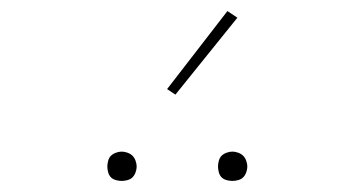

<svg xmlns="http://www.w3.org/2000/svg" viewBox="-20 -981 640 347"><path d="M400 -654Q395 -654 389.5 -655.5Q384 -657 380.5 -660.5Q377 -664 375.5 -669.5Q374 -675 374 -680Q374 -685 375.5 -690.5Q377 -696 380.5 -699.5Q384 -703 389.5 -705Q395 -707 400 -707Q405 -707 410.5 -705Q416 -703 419.5 -699.5Q423 -696 425 -690.5Q427 -685 427 -680Q427 -675 425 -669.5Q423 -664 419.5 -660.5Q416 -657 410.5 -655.5Q405 -654 400 -654ZM200 -654Q195 -654 189.5 -655.5Q184 -657 180.5 -660.5Q177 -664 175.5 -669.5Q174 -675 174 -680Q174 -685 175.5 -690.5Q177 -696 180.5 -699.5Q184 -703 189.5 -705Q195 -707 200 -707Q205 -707 210.5 -705Q216 -703 219.5 -699.5Q223 -696 225 -690.5Q227 -685 227 -680Q227 -675 225 -669.5Q223 -664 219.5 -660.5Q216 -657 210.5 -655.5Q205 -654 200 -654ZM297 -810 282 -820 391 -961 409 -949Z"/></svg>

Font: Iosevka Slab Thin Extended
Style: Regular
Weight: 100
Width: 7
Monospace: yes
Designer: Belleve Invis
Foundry: Belleve Invis
Version: Version 11.1.1; ttfautohint (v1.8.3)